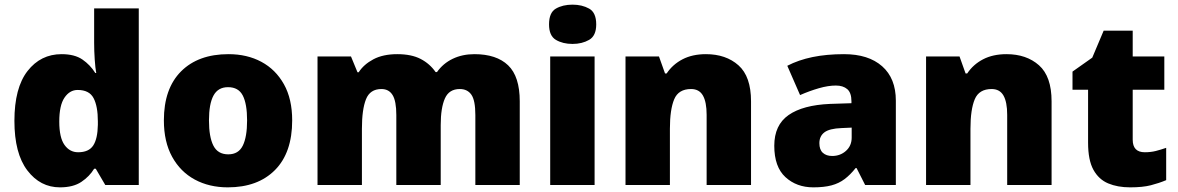

<svg xmlns="http://www.w3.org/2000/svg" viewBox="-20 -796 5068 826"><path d="M238 10Q153 10 97.5 -63Q42 -136 42 -276Q42 -418 98.5 -490.5Q155 -563 245 -563Q301 -563 334.5 -540Q368 -517 390 -482H394Q390 -503 387.5 -540Q385 -577 385 -612V-760H577V0H433L392 -70H385Q365 -37 330 -13.5Q295 10 238 10ZM316 -141Q362 -141 381 -170Q400 -199 401 -259V-274Q401 -339 382.5 -374Q364 -409 314 -409Q280 -409 257.5 -376Q235 -343 235 -273Q235 -204 257.5 -172.5Q280 -141 316 -141Z M1237 -278Q1237 -139 1163 -64.5Q1089 10 960 10Q880 10 818 -23.5Q756 -57 720.5 -121.5Q685 -186 685 -278Q685 -415 759 -489Q833 -563 963 -563Q1043 -563 1104.5 -530Q1166 -497 1201.5 -433.5Q1237 -370 1237 -278ZM879 -278Q879 -207 898 -169.5Q917 -132 962 -132Q1006 -132 1024.5 -169.5Q1043 -207 1043 -278Q1043 -349 1024.5 -385Q1006 -421 961 -421Q918 -421 898.5 -385Q879 -349 879 -278Z M2021 -563Q2116 -563 2166 -515Q2216 -467 2216 -360V0H2025V-301Q2025 -364 2008 -388.5Q1991 -413 1958 -413Q1912 -413 1894 -372.5Q1876 -332 1876 -258V0H1685V-301Q1685 -361 1669 -387Q1653 -413 1621 -413Q1572 -413 1554.5 -369Q1537 -325 1537 -242V0H1346V-553H1490L1518 -485H1523Q1545 -519 1586.5 -541Q1628 -563 1689 -563Q1750 -563 1789.5 -542.5Q1829 -522 1854 -486H1860Q1886 -523 1927.5 -543Q1969 -563 2021 -563Z M2443 -776Q2484 -776 2514.5 -759Q2545 -742 2545 -691Q2545 -642 2514.5 -624.5Q2484 -607 2443 -607Q2401 -607 2371.5 -624.5Q2342 -642 2342 -691Q2342 -742 2371.5 -759Q2401 -776 2443 -776ZM2538 -553V0H2347V-553Z M3017 -563Q3103 -563 3157 -515Q3211 -467 3211 -360V0H3020V-302Q3020 -357 3004 -385Q2988 -413 2953 -413Q2899 -413 2880.5 -369Q2862 -325 2862 -242V0H2671V-553H2815L2841 -480H2848Q2874 -519 2916.5 -541Q2959 -563 3017 -563Z M3611 -563Q3716 -563 3775 -511Q3834 -459 3834 -363V0H3702L3665 -73H3661Q3638 -44 3613.5 -25.5Q3589 -7 3557 1.5Q3525 10 3479 10Q3407 10 3359 -34Q3311 -78 3311 -169Q3311 -258 3372.5 -301Q3434 -344 3551 -349L3643 -352V-360Q3643 -397 3625 -412.5Q3607 -428 3576 -428Q3543 -428 3503 -416.5Q3463 -405 3422 -387L3367 -513Q3415 -538 3475.5 -550.5Q3536 -563 3611 -563ZM3600 -245Q3548 -243 3526.5 -226.5Q3505 -210 3505 -180Q3505 -152 3520 -138.5Q3535 -125 3560 -125Q3595 -125 3619.5 -147Q3644 -169 3644 -204V-247Z M4310 -563Q4396 -563 4450 -515Q4504 -467 4504 -360V0H4313V-302Q4313 -357 4297 -385Q4281 -413 4246 -413Q4192 -413 4173.5 -369Q4155 -325 4155 -242V0H3964V-553H4108L4134 -480H4141Q4167 -519 4209.5 -541Q4252 -563 4310 -563Z M4905 -141Q4931 -141 4952.5 -146.5Q4974 -152 4997 -160V-21Q4966 -8 4931 1Q4896 10 4842 10Q4788 10 4747.5 -7Q4707 -24 4684 -65.5Q4661 -107 4661 -182V-410H4594V-488L4679 -548L4728 -664H4853V-553H4989V-410H4853V-195Q4853 -141 4905 -141Z"/></svg>

Font: Noto Sans Georgian Black
Style: Regular
Weight: 900
Designer: Monotype Design Team, Akaki Razmadze
Foundry: Google LLC
Version: Version 2.005; ttfautohint (v1.8.4.7-5d5b)